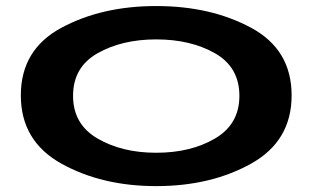

<svg xmlns="http://www.w3.org/2000/svg" viewBox="-20 -612 1059 636"><path d="M497.5 4.5Q678.5 4.5 812.2 -70.2Q946 -145 946 -296Q946 -447.5 812.2 -519.8Q678.5 -592 497.5 -592Q317 -592 183 -519.8Q49 -447.5 49 -296Q49 -145 183 -70.2Q317 4.5 497.5 4.5ZM497.5 -106Q384 -106 303 -153.2Q222 -200.5 222 -294.5Q222 -389.5 303 -435.5Q384 -481.5 497.5 -481.5Q611.5 -481.5 692.2 -435.5Q773 -389.5 773 -294.5Q773 -200.5 692.2 -153.2Q611.5 -106 497.5 -106Z"/></svg>

Font: Anybody ExtraExpanded SemiBold
Style: Regular
Weight: 600
Width: 8
Version: Version 1.113;gftools[0.9.25]